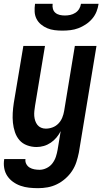

<svg xmlns="http://www.w3.org/2000/svg" viewBox="-33 -760 553 1003"><path d="M166 223Q142 223 119 220.5Q96 218 74.5 210.5Q53 203 35 190Q17 177 5 159Q-7 141 -11 118Q-15 95 -11 72V71H100Q98 85 104.5 97Q111 109 122 115.5Q133 122 146.5 124.5Q160 127 174 127Q192 127 210.5 118Q229 109 241 93Q253 77 259 58.5Q265 40 268 22L284 -75Q275 -57 262 -41.5Q249 -26 232 -14.5Q215 -3 196 2.5Q177 8 158 8Q132 8 108 -1Q84 -10 68.5 -28Q53 -46 45 -70Q37 -94 34.5 -119Q32 -144 33.5 -170Q35 -196 39 -222L89 -520H202L150 -207Q148 -194 146.5 -180.5Q145 -167 146 -154Q147 -141 151 -129Q155 -117 162.5 -107.5Q170 -98 181.5 -93Q193 -88 206 -88Q224 -88 241.5 -94.5Q259 -101 272 -114.5Q285 -128 292 -145Q299 -162 302 -180L358 -520H471L379 37Q374 62 366 86.5Q358 111 343.5 133Q329 155 308.5 173Q288 191 264.5 202.5Q241 214 216 218.5Q191 223 166 223ZM293 -600Q272 -600 252 -602.5Q232 -605 214 -612.5Q196 -620 181 -632.5Q166 -645 157.5 -662Q149 -679 148 -699Q147 -719 150 -740H242Q240 -726 243.5 -713.5Q247 -701 256.5 -693Q266 -685 279 -682Q292 -679 306 -679Q320 -679 334 -682Q348 -685 360.5 -693Q373 -701 380.5 -713.5Q388 -726 390 -740H482Q479 -719 471 -699Q463 -679 448.5 -662Q434 -645 415 -632.5Q396 -620 376 -612.5Q356 -605 335 -602.5Q314 -600 293 -600Z"/></svg>

Font: Iosevka Term Curly
Style: Bold Italic
Weight: 700
Italic angle: -9°
Designer: Belleve Invis
Foundry: Belleve Invis
Version: Version 32.3.0